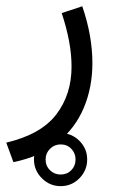

<svg xmlns="http://www.w3.org/2000/svg" viewBox="-20 -270 375 629"><path d="M91.3 252.4Q91.3 216.8 117.2 191.4Q143.1 166 178.7 166Q214.8 166 240.2 191.4Q265.6 216.8 265.6 252.4Q265.6 288.1 240.2 314Q214.8 339.8 178.7 339.8Q143.1 339.8 117.2 314Q91.3 288.1 91.3 252.4ZM129.4 252.4Q129.4 273.4 143.8 287.6Q158.2 301.8 178.7 301.8Q199.7 301.8 213.6 287.6Q227.5 273.4 227.5 252.4Q227.5 231.9 213.6 217.5Q199.7 203.1 178.7 203.1Q158.2 203.1 143.8 217.5Q129.4 231.9 129.4 252.4ZM23.9 261.2 0.5 197.3Q114.3 170.4 164.3 105Q214.4 39.6 214.4 -51.8Q214.4 -92.3 206.1 -136.2Q197.8 -180.2 182.1 -227.1L249.5 -249.5Q282.7 -152.8 282.7 -63.5Q282.7 16.1 254.6 83Q226.6 149.9 169.2 196.5Q111.8 243.2 23.9 261.2Z"/></svg>

Font: Vazirmatn RD FD Light
Style: Regular
Weight: 300
Designer: Saber Rastikerdar
Foundry: Saber Rastikerdar
Version: Version 33.003